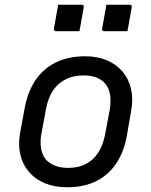

<svg xmlns="http://www.w3.org/2000/svg" viewBox="-20 -781 640 812"><path d="M340 -543Q392 -543 432 -526Q472 -509 498 -478.5Q524 -448 534 -406Q544 -364 535 -314L517 -210Q505 -140 472 -90.5Q439 -41 387 -15Q335 11 264 11Q211 11 170 -6Q129 -23 102.5 -54Q76 -85 66 -126.5Q56 -168 65 -218L84 -322Q97 -393 130 -442Q163 -491 216 -517Q269 -543 340 -543ZM333 -462Q289 -462 256.5 -445Q224 -428 203.5 -397Q183 -366 175 -322L155 -215Q149 -184 153.5 -153.5Q158 -123 178 -102Q193 -88 215 -79.5Q237 -71 268 -71Q312 -71 344 -88Q376 -105 396 -136.5Q416 -168 424 -210L444 -316Q450 -349 445.5 -380Q441 -411 421 -432Q407 -446 385.5 -454Q364 -462 333 -462ZM226 -761Q251 -761 275.5 -761Q300 -761 325 -761Q329 -761 331 -759.5Q333 -758 334 -756Q335 -754 334 -750L316 -649Q291 -649 266.5 -649Q242 -649 217 -649Q214 -649 211.5 -650.5Q209 -652 208.5 -654.5Q208 -657 208 -660ZM430 -761Q455 -761 479.5 -761Q504 -761 528 -761Q532 -761 534 -759.5Q536 -758 537 -756Q538 -754 537 -750L519 -649Q495 -649 470 -649Q445 -649 421 -649Q418 -649 415.5 -650.5Q413 -652 412 -654.5Q411 -657 412 -660Z"/></svg>

Font: Rec Mono Linear
Style: Italic
Weight: 400
Italic angle: -10°
Monospace: yes
Version: Version 1.085; ttfautohint (v1.8.4.7-5d5b)